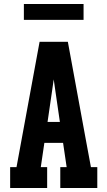

<svg xmlns="http://www.w3.org/2000/svg" viewBox="-20 -945 540 965"><path d="M31 0V-105H63L179 -735H321L411 -245L437 -105H469V0H283V-105H315L297 -227H203L185 -105H217V0ZM219 -332H281L258 -490Q256 -504 254 -518Q252 -532 250 -546Q248 -532 246 -518Q244 -504 242 -490ZM100 -845V-925H400V-845Z"/></svg>

Font: Iosevka Slab Extrabold
Style: Regular
Weight: 800
Monospace: yes
Designer: Belleve Invis
Foundry: Belleve Invis
Version: Version 11.1.1; ttfautohint (v1.8.3)